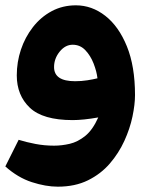

<svg xmlns="http://www.w3.org/2000/svg" viewBox="-20 -471 587 721"><path d="M265 -451Q325 -451 375.5 -411.5Q426 -372 456.5 -297Q487 -222 487 -114Q487 -79 477.5 -33.5Q468 12 447 58Q426 104 392.5 143Q359 182 310.5 206Q262 230 197 230Q152 230 99.5 213Q47 196 0 154L50 54Q79 63 113 69.5Q147 76 183 76Q212 76 242 69Q272 62 300 39.5Q328 17 349 -30Q321 -25 296.5 -22.5Q272 -20 253 -20Q141 -20 92 -66.5Q43 -113 43 -188Q43 -238 58.5 -284.5Q74 -331 103.5 -369Q133 -407 174 -429Q215 -451 265 -451ZM183 -219Q183 -166 262 -166Q286 -166 308 -169.5Q330 -173 346 -177Q343 -203 331.5 -232.5Q320 -262 300.5 -282.5Q281 -303 253 -303Q225 -303 204 -277Q183 -251 183 -219Z"/></svg>

Font: Readex Pro bold
Style: Bold
Weight: 700
Designer: Bonnie Shaver-Troup, Thomas Jockin
Foundry: Lexend
Version: Version 1.200; ttfautohint (v1.8.3)